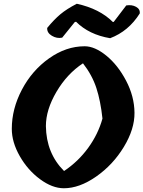

<svg xmlns="http://www.w3.org/2000/svg" viewBox="-20 -1005 766 1025"><path d="M390 -985Q512 -958 582 -888H587L654 -976Q684 -981 706.5 -968.5Q729 -956 726 -933Q666 -838 568 -801Q455 -820 386 -889L379 -887L312 -804Q284 -798 257 -814Q230 -830 232 -856Q269 -901 302.5 -929Q336 -957 390 -985ZM527 -372Q517 -466 494.5 -535Q472 -604 423 -667Q338 -611 281.5 -515Q225 -419 225 -332Q227 -187 322 -92Q398 -143 451 -216Q504 -289 527 -372ZM43 -317Q43 -424 97 -526.5Q151 -629 242 -693.5Q333 -758 432 -758Q486 -758 547.5 -708Q609 -658 653 -574.5Q697 -491 698 -403.5Q699 -316 641 -220.5Q583 -125 493.5 -62.5Q404 0 321 0Q259 0 193.5 -48.5Q128 -97 85.5 -171.5Q43 -246 43 -317Z"/></svg>

Font: Tillana
Style: Bold
Weight: 700
Designer: Lipi Raval (Devanagari, Latin), Jonny Pinhorn (Latin)
Foundry: Indian Type Foundry
Version: Version 2.002;PS 1.0;hotconv 1.0.79;makeotf.lib2.5.61930; tt